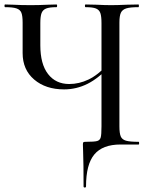

<svg xmlns="http://www.w3.org/2000/svg" viewBox="-22 -645 672 857"><path d="M349 32Q348 19 348 0Q348 -8 350 -10Q352 -12 360 -12Q399 -12 411.5 -15.5Q424 -19 427.5 -31.5Q431 -44 431 -81V-542Q431 -572 426 -586.5Q421 -601 406.5 -607Q392 -613 360 -613Q357 -613 357 -619Q357 -625 360 -625L407 -624Q447 -622 474 -622Q501 -622 545 -624L596 -625Q598 -625 598 -619Q598 -613 596 -613Q559 -613 541.5 -607.5Q524 -602 517.5 -588Q511 -574 511 -544V-81Q511 -50 517 -36Q523 -22 540.5 -17Q558 -12 597 -12Q599 -12 599 -6Q599 0 597 0H516Q436 0 399 44.5Q362 89 362 187Q362 192 356.5 192Q351 192 351 187Q351 84 349 32ZM79 -408V-544Q79 -574 73.5 -588Q68 -602 51.5 -607.5Q35 -613 1 -613Q-2 -613 -2 -619Q-2 -625 1 -625Q23 -625 36 -624Q72 -622 115 -622Q151 -622 193 -624L230 -625Q233 -625 233 -619Q233 -613 230 -613Q199 -613 184 -607Q169 -601 163.5 -586.5Q158 -572 158 -542V-443Q158 -359 192.5 -314.5Q227 -270 287 -270Q331 -270 373 -290Q415 -310 461 -359L470 -352Q419 -296 369 -271Q319 -246 264 -246Q182 -246 130.5 -290Q79 -334 79 -408Z"/></svg>

Font: Cormorant SC Medium
Style: Regular
Weight: 500
Designer: Christian Thalmann (Catharsis Fonts)
Foundry: Catharsis Fonts
Version: Version 4.000